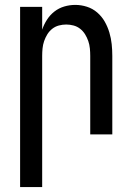

<svg xmlns="http://www.w3.org/2000/svg" viewBox="-20 -548 540 783"><path d="M62 215V-520H152V-427Q159 -448 171.5 -467.5Q184 -487 202 -501Q220 -515 242 -521.5Q264 -528 287 -528Q311 -528 334.5 -520.5Q358 -513 376.5 -497Q395 -481 407 -460Q419 -439 426 -415.5Q433 -392 435.5 -368Q438 -344 438 -320V0H348V-320Q348 -335 346.5 -350.5Q345 -366 340 -380.5Q335 -395 327 -408Q319 -421 307 -430.5Q295 -440 280 -444Q265 -448 250 -448Q235 -448 220 -444Q205 -440 193 -430.5Q181 -421 173 -408Q165 -395 160 -380.5Q155 -366 153.5 -350.5Q152 -335 152 -320V215Z"/></svg>

Font: Iosevka Fixed Medium
Style: Regular
Weight: 500
Monospace: yes
Designer: Belleve Invis
Foundry: Belleve Invis
Version: Version 32.3.0